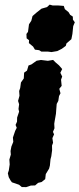

<svg xmlns="http://www.w3.org/2000/svg" viewBox="-20 -771 336 812"><path d="M90.8 20.4 72 20 60.8 10.4 30.4 0 24.6 -7.8 17 -21.6 13.2 -38.2 17.2 -50 21 -75.6 19.6 -96.2 25.8 -117.2 24.6 -132.4 28.2 -151.4 36.2 -171.2 34.6 -189.2 44.2 -217.6 50.8 -230.6 45.8 -242.6 52 -256.4 52.4 -273.8 60.8 -298.8 58.2 -310 60.8 -330.2 56.4 -344.2 62.4 -366 61 -386.2 65.4 -398.8 68.6 -422.2 80.6 -439.2 82 -463.8 94.2 -472.4 100.6 -494 112.6 -498.4 135 -514.2 153.2 -517.4 182.4 -513.8 204.6 -517.6 214.2 -507.8 229.4 -494.8 243 -479 235.2 -463.2 243 -447.4 238.2 -434 240.8 -408 230.8 -395.4 235.8 -376.6 229.6 -364.6 226.6 -344.4 219.8 -331.4 217.8 -306.2 216.6 -289.8 213.8 -273.6 211 -258 209.4 -247.4 210.4 -228.6 204 -213.2 208.6 -202.8 201.6 -186.8 204.4 -167.2 200 -155.4 200.4 -136 197 -110.4 193.6 -97.6 191 -70.8 187.6 -57.8 173.6 -34.8 171.2 -13.4 155.8 -1.2 141 2.4 128.6 13.2 110.2 13.8ZM154.8 -552.8 145.6 -558.8 127.8 -561 120 -574 102.2 -588.8 102.8 -601 92.6 -608.8 91.8 -627.4 98.4 -636.2 102.6 -668.2 112.4 -683.2 117.6 -703.2 136.4 -719.4 155.6 -734.4 178.8 -741 190 -751.4 203 -747.8H227L249.8 -746L254.2 -732.4L269.8 -719.8L276.8 -708.2L288 -700.8L288.4 -688L296.4 -676.8L289.6 -660.4L286.2 -627.2L281.8 -605.2L261.2 -587.6L258.2 -577L241.4 -564.6L222.4 -555L197.8 -550.8L182.2 -552.8Z"/></svg>

Font: Winky Rough
Style: Italic
Weight: 400
Italic angle: -8.97852°
Designer: Simon Atzbach
Foundry: typofactur
Version: Version 1.206